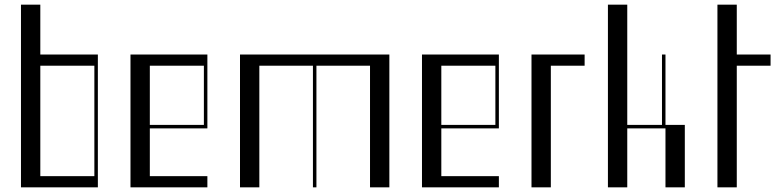

<svg xmlns="http://www.w3.org/2000/svg" viewBox="-20 -804 3357 824"><path d="M70 -784H153V-570H400V0H70ZM385 -48V-522H153V-48Z M540 -570H870V-253H623V-48H870V0H540ZM855 -268V-522H623V-268Z M1010 -570H1651V0H1568V-522H1338V0H1323V-522H1093V0H1010Z M1791 -570H2121V-253H1874V-48H2121V0H1791ZM2106 -268V-522H1874V-268Z M2261 -570H2489V-522H2344V0H2261Z M2589 -784H2672V-268H2821V-570H2836V-268H2919V0H2836V-253H2672V0H2589Z M3059 -784H3142V-570H3287V-522H3142V0H3059Z"/></svg>

Font: Facade Sud
Style: Regular
Weight: 100
Designer: Éléonore Fines
Foundry: Velvetyne Type Foundry
Version: Version 1.001;Glyphs 3.2 (3202)